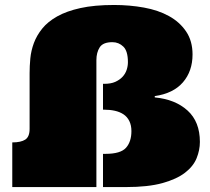

<svg xmlns="http://www.w3.org/2000/svg" viewBox="-20 -759 851 779"><path d="M436 -587.9Q397.9 -587.9 384.5 -566.9Q371.1 -545.9 371.1 -515.1V0H29.8V-181.2Q64.9 -181.2 82.5 -192.6Q100.1 -204.1 100.1 -235.8V-461.9Q100.1 -490.2 103 -521.7Q106 -553.2 117.4 -584.2Q128.9 -615.2 151.4 -643.1Q173.8 -670.9 211.9 -692.4Q250 -713.9 306.4 -726.3Q362.8 -738.8 442.9 -738.8Q505.9 -738.8 564 -728.3Q622.1 -717.8 665.5 -693.8Q709 -669.9 735.1 -631.3Q761.2 -592.8 761.2 -538.1Q761.2 -470.2 722.2 -425Q683.1 -379.9 607.9 -369.1V-363.8Q690.9 -356 741 -310.5Q791 -265.1 791 -183.1Q791 -149.9 777.6 -116.9Q764.2 -84 730.5 -58.1Q696.8 -32.2 638.9 -16.1Q581.1 0 491.2 0H397.9V-134.8H408.2Q469.2 -134.8 491.2 -159.4Q513.2 -184.1 513.2 -227.1Q513.2 -251 504.6 -268.1Q496.1 -285.2 481 -295.2Q465.8 -305.2 445.8 -309.6Q425.8 -314 402.8 -314H397.9V-418.9H402.8Q430.2 -418.9 448 -427Q465.8 -435.1 477.3 -447.5Q488.8 -460 493.9 -475.6Q499 -491.2 499 -506.8Q499 -551.8 480.5 -569.8Q461.9 -587.9 436 -587.9Z"/></svg>

Font: Ultra
Style: Regular
Weight: 400
Designer: Astigmatic (AOETI)
Foundry: Astigmatic (AOETI)
Version: Version 1.001